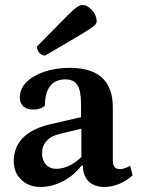

<svg xmlns="http://www.w3.org/2000/svg" viewBox="-20 -732 562 764"><path d="M141.5 12Q95.4 12 65.1 -16.4Q34.8 -44.8 34.8 -90.8Q34.8 -147.4 72.2 -184.5Q109.6 -221.6 182.6 -238.2L314.9 -268.6L302.4 -253.5V-319.5Q302.4 -371.2 287.8 -393.7Q273.2 -416.1 240.1 -416.1Q200.9 -416.1 180.1 -390.2Q159.4 -364.3 158.5 -311.8Q152.2 -304.6 139.3 -300.2Q126.5 -295.9 112.1 -295.9Q87 -295.9 72.9 -308.8Q58.9 -321.7 58.9 -343.7Q58.9 -378 84.8 -404.6Q110.7 -431.2 156.2 -446.6Q201.7 -462 258 -462Q342.8 -462 385.8 -423Q428.9 -383.9 428.9 -305.2V-94.1Q428.9 -76.2 435.6 -67.6Q442.4 -59.1 457.7 -59.1Q467.8 -59.1 479.2 -63.5Q490.7 -67.9 497.9 -72.7L507.6 -34.4Q486.7 -13.6 455.4 -0.8Q424.1 12 396.1 12Q355.6 12 332.8 -10.3Q310.1 -32.6 310.1 -72.4H303.8Q273.6 -33.1 229.9 -10.5Q186.2 12 141.5 12ZM204.8 -60.2Q233.1 -60.2 263.6 -76.9Q294.2 -93.5 314.4 -120.1L303.8 -94.6V-226.1L319.5 -223.6L218.2 -199.3Q183.7 -191.6 165.5 -171.4Q147.3 -151.2 147.3 -121.8Q147.3 -94 162.9 -77.1Q178.5 -60.2 204.8 -60.2ZM159.6 -510.9Q148 -510.9 137.6 -520.8Q127.2 -530.7 127.2 -547.1Q185.8 -606.5 218.8 -640.2Q251.9 -673.9 268.4 -689Q285 -704.1 292.9 -708Q300.7 -712 308.1 -712Q321.7 -712 334.7 -702Q347.8 -692.1 356.2 -677.1Q364.7 -662.1 364.7 -647.1Q364.7 -641.2 360 -635Q355.4 -628.9 336.3 -616.2Q317.3 -603.5 275.5 -578.9Q233.8 -554.3 159.6 -510.9Z"/></svg>

Font: Pitagon Serif
Style: Regular
Weight: 400
Designer: Travis Tran
Foundry: Pitagon
Version: Version 1.000;gftools[0.9.26]